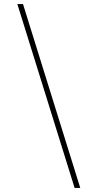

<svg xmlns="http://www.w3.org/2000/svg" viewBox="-20 -822 424 952"><path d="M350 110 66 -802H94L378 110Z"/></svg>

Font: Literata 72pt ExtraLight
Style: Italic
Weight: 200
Italic angle: -2°
Designer: Latin by Veronika Burian and Jose Scaglione. Greek by Irene Vlachou. Cyrillic by Vera Evstafieva
Foundry: TypeTogether
Version: Version 3.002